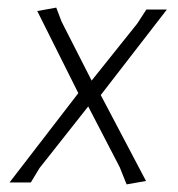

<svg xmlns="http://www.w3.org/2000/svg" viewBox="-20 -480 467 505"><path d="M245 -230 364 -4 313 5 295 -40 212 -200 84 -38 61 0H5L186 -235L78 -451L128 -460L142 -423L221 -268L341 -418L365 -455H419Z"/></svg>

Font: Alegreya Sans SC Light
Style: Italic
Weight: 300
Italic angle: -7°
Designer: Juan Pablo del Peral
Foundry: Huerta Tipografica
Version: Version 2.007